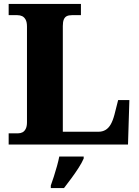

<svg xmlns="http://www.w3.org/2000/svg" viewBox="-20 -734 707 975"><path d="M24 0V-57H72Q84 -57 94 -62Q104 -67 110.5 -79.5Q117 -92 117 -113V-599Q117 -622 110 -634.5Q103 -647 92.5 -652Q82 -657 68 -657H24V-714H391V-657H345Q329 -657 319 -652Q309 -647 304 -635Q299 -623 299 -602V-65H480Q500 -65 515.5 -74Q531 -83 542 -102Q553 -121 561 -151L580 -226H637L630 0ZM238 208Q245 189 253.5 162.5Q262 136 269.5 109Q277 82 281 61H405V71Q396 92 379 118.5Q362 145 342 172Q322 199 305 221H238Z"/></svg>

Font: Noto Serif Kannada ExtraBold
Style: Regular
Weight: 800
Version: Version 2.003